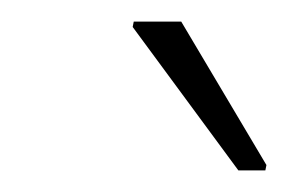

<svg xmlns="http://www.w3.org/2000/svg" viewBox="-20 -763 267 178"><path d="M201 -605 103 -738 104 -743H148L227 -610L226 -605Z"/></svg>

Font: Saira Thin
Style: Italic
Weight: 100
Italic angle: -12°
Designer: Hector Gatti with collaboration of the Omnibus-Type team
Foundry: Omnibus-Type
Version: Version 1.101